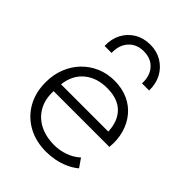

<svg xmlns="http://www.w3.org/2000/svg" viewBox="-221 -867 991 991"><g transform="rotate(45 275.0 -371.0)"><path d="M295 15Q220 15 162.5 -16.8Q105 -48.5 72.5 -105.5Q40 -162.5 40 -238Q40 -293 58.5 -340Q77 -387 110.5 -421.8Q144 -456.5 188.8 -475.8Q233.5 -495 286 -495Q341.5 -495 385.2 -475.2Q429 -455.5 458.2 -420Q487.5 -384.5 501 -337Q514.5 -289.5 509 -234H102Q99 -175.5 122.5 -131.8Q146 -88 192 -63.5Q238 -39 302 -39Q340.5 -39 378.8 -52.8Q417 -66.5 444 -92L476.5 -45Q452 -24.5 421.5 -11Q391 2.5 358.8 8.8Q326.5 15 295 15ZM104 -286H449Q446 -359.5 405 -400.2Q364 -441 286 -441Q210.5 -441 161.5 -400.2Q112.5 -359.5 104 -286ZM123 -585Q121 -634.5 141.5 -673.5Q162 -712.5 199.5 -734.8Q237 -757 286 -757Q333.5 -757 370.8 -734.5Q408 -712 428.8 -673Q449.5 -634 448 -585H396Q399 -640.5 368.8 -674.8Q338.5 -709 286 -709Q233.5 -709 202.8 -674.8Q172 -640.5 174 -585Z"/></g></svg>

Font: Geologica Thin
Style: Regular
Weight: 100
Version: Version 1.010;gftools[0.9.28]